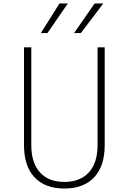

<svg xmlns="http://www.w3.org/2000/svg" viewBox="-20 -1072 740 1104"><path d="M118 -800H160V-237Q160 -136 209.5 -81Q259 -26 350 -26Q441 -26 491 -81Q541 -136 541 -237V-800H582V-237Q582 -117 521.5 -52.5Q461 12 350 12Q239 12 178.5 -52.5Q118 -117 118 -237ZM215 -882 322 -1052H370L253 -882ZM406 -882 524 -1052H574L445 -882Z"/></svg>

Font: Martian Mono SemiExpanded Thin
Style: Regular
Weight: 250
Monospace: yes
Version: Version 0.930